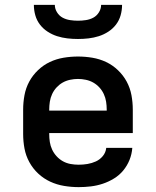

<svg xmlns="http://www.w3.org/2000/svg" viewBox="-20 -760 640 788"><path d="M303 8Q273 8 243 3Q213 -2 186 -14.5Q159 -27 137 -47.5Q115 -68 100.5 -94.5Q86 -121 80.5 -150.5Q75 -180 75 -210V-310Q75 -340 80.5 -369.5Q86 -399 100 -425Q114 -451 136 -472Q158 -493 184.5 -505.5Q211 -518 240.5 -523Q270 -528 300 -528Q330 -528 359.5 -523Q389 -518 415.5 -505.5Q442 -493 464 -472Q486 -451 500 -425Q514 -399 519.5 -369.5Q525 -340 525 -310V-214H182V-210Q182 -193 184.5 -177Q187 -161 194 -146Q201 -131 212.5 -118.5Q224 -106 238.5 -98Q253 -90 269.5 -87Q286 -84 303 -84Q321 -84 339 -87Q357 -90 373.5 -97.5Q390 -105 402 -119.5Q414 -134 416 -153H523Q521 -127 511.5 -103.5Q502 -80 486 -60.5Q470 -41 448 -27.5Q426 -14 402 -6Q378 2 353 5Q328 8 303 8ZM182 -306H418V-310Q418 -326 415.5 -342.5Q413 -359 406 -374Q399 -389 388 -401Q377 -413 363 -421Q349 -429 332.5 -432.5Q316 -436 300 -436Q284 -436 267.5 -432.5Q251 -429 237 -421Q223 -413 212 -401Q201 -389 194 -374Q187 -359 184.5 -342.5Q182 -326 182 -310ZM300 -600Q278 -600 256.5 -602.5Q235 -605 214.5 -611.5Q194 -618 175.5 -630Q157 -642 144 -659Q131 -676 125 -697Q119 -718 119 -740H205Q205 -724 214 -709.5Q223 -695 237 -687.5Q251 -680 267.5 -677.5Q284 -675 300 -675Q316 -675 332.5 -677.5Q349 -680 363 -687.5Q377 -695 386 -709.5Q395 -724 395 -740H481Q481 -718 475 -697Q469 -676 456 -659Q443 -642 424.5 -630Q406 -618 385.5 -611.5Q365 -605 343.5 -602.5Q322 -600 300 -600Z"/></svg>

Font: Iosevka SS04 Semibold Extended
Style: Regular
Weight: 600
Width: 7
Monospace: yes
Designer: Belleve Invis
Foundry: Belleve Invis
Version: Version 19.0.0; ttfautohint (v1.8.4)